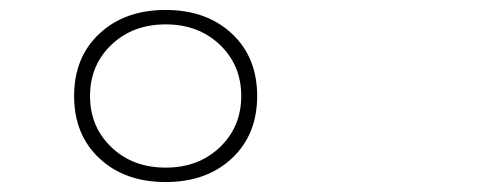

<svg xmlns="http://www.w3.org/2000/svg" viewBox="-20 -765 960 386"><path d="M180 -697.5Q231 -745 313 -745Q395 -745 446 -697.5Q497 -650 497 -572Q497 -494 446 -446.5Q395 -399 313 -399Q231 -399 180 -446.5Q129 -494 129 -572Q129 -650 180 -697.5ZM422 -675Q379 -716 313 -716Q247 -716 204 -675Q161 -634 161 -572Q161 -510 204 -469Q247 -428 313 -428Q379 -428 422 -469Q465 -510 465 -572Q465 -634 422 -675Z"/></svg>

Font: Noto Sans Korean Thin
Style: Regular
Weight: 250
Designer: Ryoko NISHIZUKA  (kana & ideographs); Paul D. Hunt (Latin, Greek & Cyrillic); Wenlong ZHANG  (bopomofo); Sandoll Communi
Foundry: Adobe Systems Incorporated
Version: Version 1.0001;PS 1;hotconv 1.0.78;makeotf.lib2.5.61930